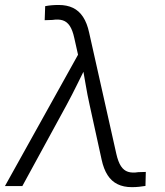

<svg xmlns="http://www.w3.org/2000/svg" viewBox="-40 -752 665 776"><path d="M-20 0 275.4 -530.8 260.3 -598.1Q253.4 -629.9 242.2 -647Q231 -664.1 213.9 -669.7Q196.8 -675.3 171.9 -671.4L140.6 -670.4L142.6 -727.1Q154.8 -729.5 168.2 -730.7Q181.6 -731.9 197.3 -731.9Q230.5 -731.9 254.9 -720.2Q279.3 -708.5 295.7 -683.6Q312 -658.7 320.3 -620.1L430.2 -129.9Q437.5 -97.7 449 -80.3Q460.4 -63 477.5 -57.6Q494.6 -52.2 519 -56.2L549.3 -57.1L547.9 -0.5Q535.6 1.5 522.2 2.9Q508.8 4.4 492.7 4.4Q459.5 4.4 435.1 -7.6Q410.6 -19.5 394.8 -44.2Q378.9 -68.8 370.6 -107.4L322.3 -327.6Q313 -369.1 306.2 -410.2Q299.3 -451.2 292 -491.7H312Q292 -451.7 271.7 -410.4Q251.5 -369.1 229 -327.6L50.3 0Z"/></svg>

Font: Inter 24pt Light
Style: Italic
Weight: 300
Italic angle: -9.3988°
Designer: Rasmus Andersson
Foundry: rsms
Version: Version 4.001;git-66647c0bb